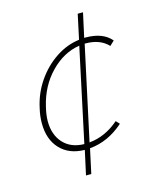

<svg xmlns="http://www.w3.org/2000/svg" viewBox="-97 -573 583 737"><g transform="rotate(-15 195.0 -204.0)"><path d="M390 -373 372 -356Q340 -390 283 -390H279L199 -19Q263 -25 317 -72L330 -58Q268 -3 195 3L174 100H153L174 4Q112 3 76.5 -35Q41 -73 41 -137Q41 -166 48 -195Q60 -252 92 -298.5Q124 -345 168.5 -374.5Q213 -404 262 -410L283 -508H304L283 -412H289Q357 -412 390 -373ZM257 -388Q193 -378 142 -325.5Q91 -273 73 -196Q65 -164 65 -139Q65 -85 95 -52Q125 -19 178 -18Z"/></g></svg>

Font: Ysabeau Extralight
Style: Italic
Weight: 200
Italic angle: -12°
Designer: Christian Thalmann (Catharsis Fonts)
Version: Version 0.003